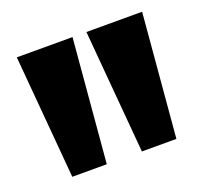

<svg xmlns="http://www.w3.org/2000/svg" viewBox="-79 -900 615 578"><g transform="rotate(-20 228.0 -610.5)"><path d="M61 -413 27 -808H205.5L171.5 -413ZM284 -413 250 -808H428.5L394.5 -413Z"/></g></svg>

Font: Encode Sans SmCnd XBd
Style: Regular
Weight: 800
Width: 4
Designer: Multiple Designers
Foundry: Impallari Type
Version: Version 3.002; ttfautohint (v1.8.3) -l 8 -r 50 -G 200 -x 14 